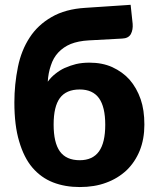

<svg xmlns="http://www.w3.org/2000/svg" viewBox="-20 -755 636 783"><path d="M305.2 -101.6Q357.9 -101.6 383.8 -137.7Q409.2 -173.3 409.2 -246.1Q409.2 -318.8 383.8 -354.5Q357.9 -390.1 305.2 -390.1Q250 -390.1 224.1 -355Q198.7 -320.3 198.7 -247.1Q198.7 -173.3 224.1 -137.7Q250 -101.6 305.2 -101.6ZM478 -597.7 341.8 -590.3Q299.3 -587.9 268.6 -575.7Q238.8 -563.5 217.3 -540.5Q197.3 -519 187.5 -488.3Q176.8 -457.5 174.8 -421.9Q188.5 -440.4 204.6 -453.1Q224.1 -468.8 243.2 -477.5Q269.5 -488.8 290 -493.7Q314.9 -499.5 344.7 -499.5Q397 -499.5 437.5 -481.4Q480.5 -461.4 508.3 -430.2Q537.6 -396.5 553.7 -350.1Q568.8 -306.6 568.8 -246.6Q568.8 -188 549.8 -140.6Q530.3 -93.3 496.1 -60.5Q460 -26.9 412.6 -9.8Q365.7 7.8 305.2 7.8Q245.1 7.8 196.3 -11.2Q147.5 -30.3 112.3 -71.3Q77.6 -111.8 58.1 -178.7Q38.6 -243.2 38.6 -337.4Q38.6 -410.6 53.2 -482.4Q66.9 -549.8 101.1 -602.1Q134.3 -653.3 190.4 -685.5Q246.6 -718.3 329.1 -723.1L512.7 -735.4L521 -657.7Q522.9 -633.8 513.7 -616.2Q503.9 -598.6 478 -597.7Z"/></svg>

Font: Lato-ExtraBold
Style: Regular
Weight: 500
Designer: Lukasz Dziedzic with Adam Twardoch and Botio Nikoltchev
Foundry: tyPoland Lukasz Dziedzic
Version: ""